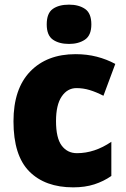

<svg xmlns="http://www.w3.org/2000/svg" viewBox="-20 -847 540 826"><path d="M295 -41Q174 -41 106 -109.5Q38 -178 38 -325Q38 -465 110 -539.5Q182 -614 305 -614Q354 -614 396.5 -603Q439 -592 476 -572L425 -435Q394 -451 366 -459.5Q338 -468 309 -468Q270 -468 245.5 -432Q221 -396 221 -326Q221 -253 245.5 -220.5Q270 -188 311 -188Q387 -188 459 -237V-90Q426 -67 386 -54Q346 -41 295 -41ZM277 -827Q319 -827 346 -808.5Q373 -790 373 -742Q373 -695 345.5 -676.5Q318 -658 277 -658Q234 -658 207.5 -676.5Q181 -695 181 -742Q181 -790 207 -808.5Q233 -827 277 -827Z"/></svg>

Font: Noto Sans Tamil UI SemiCondensed Black
Style: Regular
Weight: 900
Width: 4
Designer: Jelle Bosma - Monotype Design Team
Foundry: Monotype Imaging Inc.
Version: Version 2.004; ttfautohint (v1.8.4.7-5d5b)